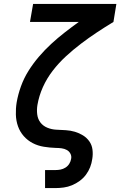

<svg xmlns="http://www.w3.org/2000/svg" viewBox="-20 -755 640 980"><path d="M210 205V113H263Q276 113 289 110.5Q302 108 314 100.5Q326 93 333.5 81Q341 69 343 56Q346 42 339.5 29.5Q333 17 321 10.5Q309 4 294.5 2Q280 0 266 0H265Q234 -1 203.5 -6Q173 -11 147 -24.5Q121 -38 101.5 -60Q82 -82 72 -110Q62 -138 61 -169.5Q60 -201 65 -232Q72 -273 87 -314.5Q102 -356 125.5 -393.5Q149 -431 178.5 -465.5Q208 -500 241 -530.5Q274 -561 310 -589Q346 -617 382 -643H133L149 -735H574L559 -643Q516 -617 474.5 -589.5Q433 -562 393.5 -532Q354 -502 317 -468Q280 -434 249.5 -394.5Q219 -355 199 -310.5Q179 -266 171 -219Q167 -195 170 -171Q173 -147 186.5 -129.5Q200 -112 222 -103Q244 -94 268 -93Q292 -92 316 -90.5Q340 -89 362 -82.5Q384 -76 403.5 -64Q423 -52 436 -33.5Q449 -15 452 8.5Q455 32 451 56Q448 78 440 98.5Q432 119 418.5 137Q405 155 386.5 168.5Q368 182 347.5 190.5Q327 199 305.5 202Q284 205 263 205Z"/></svg>

Font: Iosevka Curly SmBdExObl
Style: Regular
Weight: 600
Width: 7
Italic angle: -9°
Monospace: yes
Designer: Belleve Invis
Foundry: Belleve Invis
Version: Version 11.1.0; ttfautohint (v1.8.3)